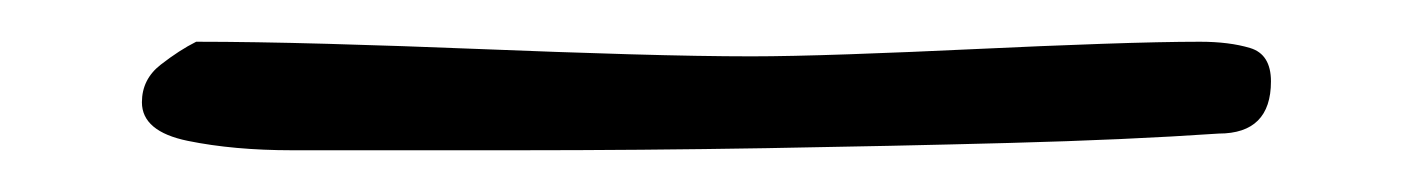

<svg xmlns="http://www.w3.org/2000/svg" viewBox="-20 -64 681 92"><path d="M48 -15Q48 -26 57 -33Q66 -40 74 -44Q101 -44 137 -43Q173 -42 210 -40.5Q247 -39 281.5 -38Q316 -37 340 -37Q358 -37 387 -38Q416 -39 447.5 -40.5Q479 -42 508 -43Q537 -44 555 -44Q569 -44 579 -41Q589 -38 589 -25Q589 0 564 0Q520 3 463.5 4.5Q407 6 347 7Q287 8 228 8Q169 8 120 8Q92 8 70 3.5Q48 -1 48 -15Z"/></svg>

Font: Miltonian
Style: Regular
Weight: 400
Designer: Pablo Impallari
Foundry: Pablo Impallari
Version: Version 1.008